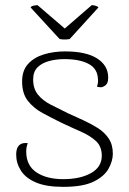

<svg xmlns="http://www.w3.org/2000/svg" viewBox="-20 -715 502 747"><path d="M226 12Q160 12 120 -5Q80 -22 61.5 -51Q43 -80 43 -113Q43 -129 47.5 -139.5Q52 -150 62 -155Q72 -160 88 -158Q85 -150 83.5 -142.5Q82 -135 82 -123Q83 -70 122.5 -44Q162 -18 226 -18Q292 -18 334 -41.5Q376 -65 376 -109Q376 -146 352.5 -167Q329 -188 293.5 -203.5Q258 -219 220 -237Q181 -256 146 -275Q111 -294 88.5 -322.5Q66 -351 66 -398Q66 -441 89.5 -466.5Q113 -492 151 -503.5Q189 -515 233 -515Q315 -515 358 -487.5Q401 -460 401 -413Q401 -400 397 -391.5Q393 -383 382 -378Q377 -375 370.5 -375.5Q364 -376 357 -378Q360 -385 361 -393Q362 -401 361 -407Q360 -447 325.5 -466Q291 -485 230 -485Q199 -485 171 -477.5Q143 -470 126 -453Q109 -436 109 -406Q109 -370 127.5 -347Q146 -324 177 -308Q208 -292 243 -275Q274 -261 304.5 -247Q335 -233 361 -216.5Q387 -200 403 -176Q419 -152 419 -117Q419 -89 402.5 -59Q386 -29 344.5 -8.5Q303 12 226 12ZM126 -695 232 -604 337 -695Q342 -695 350.5 -693Q359 -691 363 -686L251 -563Q245 -562 238.5 -561.5Q232 -561 225 -561.5Q218 -562 212 -563L99 -686Q101 -691 111 -693Q121 -695 126 -695Z"/></svg>

Font: Arima ExtraLight
Style: Regular
Weight: 250
Designer: Joana Correia and Natanael Gama
Foundry: NDISCOVER
Version: Version 1.101;gftools[0.9.23]